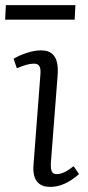

<svg xmlns="http://www.w3.org/2000/svg" viewBox="-32 -717 345 751"><path d="M126 -425Q128 -447 122.5 -457.5Q117 -468 101 -468Q87 -468 71 -463.5Q55 -459 34 -450L21 -487Q40 -499 71 -509.5Q102 -520 129 -520Q156 -520 171 -507.5Q186 -495 191 -472.5Q196 -450 193 -417L167 -80Q166 -57 170.5 -46.5Q175 -36 190 -36Q204 -36 220 -43.5Q236 -51 256 -67L277 -36Q266 -26 248.5 -14Q231 -2 209.5 6Q188 14 164 14Q136 14 121 1.5Q106 -11 101.5 -30.5Q97 -50 99 -71ZM-9 -697H263L260 -640H-12Z"/></svg>

Font: Literata 18pt Light
Style: Italic
Weight: 300
Italic angle: -2°
Designer: Latin by Veronika Burian and Jose Scaglione. Greek by Irene Vlachou. Cyrillic by Vera Evstafieva
Foundry: TypeTogether
Version: Version 3.103;gftools[0.9.29]